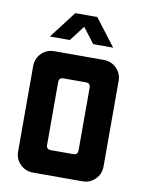

<svg xmlns="http://www.w3.org/2000/svg" viewBox="-76 -697 563 751"><g transform="rotate(10 205.5 -321.5)"><path d="M162.1 -642.9H249.3L331.4 -535.7H252.1L205.7 -596.4L159.3 -535.7H80ZM250 -383.6H160.7Q142.9 -383.6 142.9 -365.7V-116.4Q142.9 -98.6 160.7 -98.6H250Q267.9 -98.6 267.9 -116.4V-365.7Q267.9 -383.6 250 -383.6ZM107.1 -482.1H303.6Q333.6 -482.1 354.3 -461.4Q375 -440.7 375 -410.7V-71.4Q375 -41.4 354.3 -20.7Q333.6 0 303.6 0H107.1Q77.1 0 56.4 -20.7Q35.7 -41.4 35.7 -71.4V-410.7Q35.7 -440.7 56.4 -461.4Q77.1 -482.1 107.1 -482.1Z"/></g></svg>

Font: Aire Exterior
Style: Regular
Weight: 400
Width: 4
Designer: Jayvee Enaguas (HarvettFox96)
Version: 20190503.02